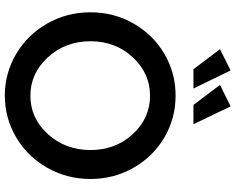

<svg xmlns="http://www.w3.org/2000/svg" viewBox="-110 -861 976 796"><g transform="rotate(90 378.0 -463.0)"><path d="M272 -931 347 -777H267L184 -887ZM421 -931 495 -777H415L332 -887ZM31 -350Q31 -448 78 -529.5Q125 -611 204 -657Q283 -703 376.5 -703Q470 -703 549 -657Q628 -611 675 -529.5Q722 -448 722 -350Q722 -252 675 -170Q628 -88 548.5 -41.5Q469 5 376.5 5Q284 5 204.5 -41.5Q125 -88 78 -170Q31 -252 31 -350ZM377 -597Q284 -597 217.5 -525.5Q151 -454 151 -350Q151 -246 217.5 -173.5Q284 -101 377 -101Q470 -101 536 -173.5Q602 -246 602 -350Q602 -454 536 -525.5Q470 -597 377 -597Z"/></g></svg>

Font: Steamflix Grotesk
Style: Regular
Weight: 400
Designer: Julieta Ulanovsky
Foundry: Julieta Ulanovsky
Version: Version 4.000;PS 004.000;hotconv 1.0.88;makeotf.lib2.5.64775